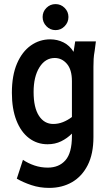

<svg xmlns="http://www.w3.org/2000/svg" viewBox="-20 -721 545 937"><path d="M38 -268Q38 -353 63 -411Q88 -469 130.5 -499Q173 -529 225 -529Q260 -529 290 -514Q320 -499 339 -468L347 -519H448L442 -473Q438 -451 437 -433.5Q436 -416 436 -395V-52Q436 30 408 85Q380 140 331.5 168Q283 196 220 196Q174 196 133.5 182.5Q93 169 62 151L92 59Q117 76 148 86.5Q179 97 213 97Q268 97 299.5 61Q331 25 331 -57V-69Q308 -46 278.5 -31.5Q249 -17 212 -17Q161 -17 121.5 -47Q82 -77 60 -133.5Q38 -190 38 -268ZM144 -272Q144 -196 170 -156Q196 -116 240 -116Q264 -116 287 -125Q310 -134 331 -150V-325Q331 -381 306.5 -409.5Q282 -438 247 -438Q201 -438 172.5 -392.5Q144 -347 144 -272ZM188 -638Q188 -664 206.5 -682.5Q225 -701 251 -701Q277 -701 295.5 -682.5Q314 -664 314 -638Q314 -612 295.5 -593Q277 -574 251 -574Q225 -574 206.5 -593Q188 -612 188 -638Z"/></svg>

Font: Radio Canada Condensed Medium
Style: Regular
Weight: 500
Width: 3
Designer: Charles Daoud, Etienne Aubert Bonn, Alexandre Saumier Demers, Jacques Le Bailly
Foundry: Radio-Canada
Version: Version 2.104; ttfautohint (v1.8.4.7-5d5b);gftools[0.9.28.de